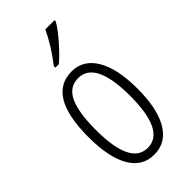

<svg xmlns="http://www.w3.org/2000/svg" viewBox="-242 -827 899 899"><g transform="rotate(-45 207.5 -378.0)"><path d="M320.8 -766.1V-757.8Q302.7 -725.6 263.2 -680.2Q223.6 -634.8 189.5 -606H166.5V-616.2Q228 -696.3 259.8 -766.1ZM208 -540Q284.2 -540 326.7 -468.3Q369.1 -396.5 369.1 -264.4Q369.1 -132.3 326.9 -61.3Q284.7 9.8 206.5 9.8Q128.4 9.8 87.2 -61.3Q45.9 -132.3 45.9 -266.1Q45.9 -540 208 -540ZM207 -496.1Q148.4 -496.1 121.3 -439.2Q94.2 -382.3 94.2 -266.1Q94.2 -34.2 207 -34.2Q320.8 -34.2 320.8 -265.1Q320.8 -496.1 207 -496.1Z"/></g></svg>

Font: Open Sans Hebrew Condensed Light
Style: Regular
Weight: 300
Width: 3
Foundry: Ascender Corporation, Yanek Iontef
Version: Version 2.001;PS 002.001;hotconv 1.0.70;makeotf.lib2.5.58329